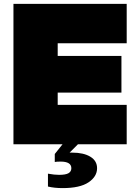

<svg xmlns="http://www.w3.org/2000/svg" viewBox="-20 -740 698 985"><path d="M49 -720H630V-518H276V-453H603V-265H276V-202H630V0H380L337 43H350Q409 43 443.5 64Q478 85 478 123Q478 166 434 195.5Q390 225 301 225Q259 225 226 217V151Q259 157 283 157Q317 157 331.5 148.5Q346 140 346 123Q346 89 291 89Q271 89 261 91V50L301 0H49Z"/></svg>

Font: Aspekta 1000
Style: Regular
Weight: 1000
Designer: Ivo Dolenc
Version: Version 2.000